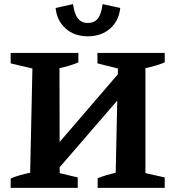

<svg xmlns="http://www.w3.org/2000/svg" viewBox="-20 -916 852 936"><path d="M202 -21V-144L621 -631V-506ZM32 0V-46Q56 -56 79.5 -62.5Q103 -69 127 -74L138 -582L32 -607V-658H362V-612Q342 -603 318 -596Q294 -589 270 -584L271 -72L359 -51V0ZM456 0V-47Q478 -56 500.5 -62.5Q523 -69 544 -74L555 -582L455 -607V-658H783V-612Q762 -603 738 -596Q714 -589 689 -584V-72L783 -51V0ZM408 -739Q343 -739 300.5 -776.5Q258 -814 251 -877L336 -896Q343 -846 360.5 -825Q378 -804 408 -804Q439 -804 456.5 -825Q474 -846 480 -896L566 -877Q560 -815 517 -777Q474 -739 408 -739Z"/></svg>

Font: Piazzolla 24pt
Style: Bold
Weight: 700
Designer: Juan Pablo del Peral
Foundry: Huerta Tipografica
Version: Version 2.005